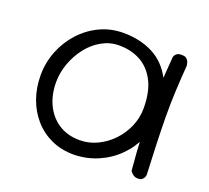

<svg xmlns="http://www.w3.org/2000/svg" viewBox="-93 -614 789 726"><g transform="rotate(20 301.5 -250.5)"><path d="M268 -3Q218 -3 177.5 -21.5Q137 -40 108 -73Q79 -106 63.5 -149.5Q48 -193 48 -243Q48 -294 66.5 -340.5Q85 -387 118 -423Q151 -459 194.5 -479.5Q238 -500 288 -500Q356 -500 407.5 -473.5Q459 -447 488 -391.5Q517 -336 517 -250Q517 -200 497.5 -155.5Q478 -111 444 -77Q410 -43 365 -23.5Q320 -4 268 -3ZM270 -62Q307 -62 340.5 -78Q374 -94 400 -121Q426 -148 441.5 -183.5Q457 -219 457 -258Q457 -324 435 -366.5Q413 -409 375.5 -429.5Q338 -450 289 -450Q253 -450 220.5 -432Q188 -414 164 -383.5Q140 -353 126 -315Q112 -277 112 -238Q112 -187 131.5 -147Q151 -107 186.5 -84.5Q222 -62 270 -62ZM528 -1Q516 -1 509 -6Q502 -11 498.5 -15.5Q495 -20 495 -20Q488 -93 485 -167.5Q482 -242 484.5 -319.5Q487 -397 494 -478Q494 -478 496 -483Q498 -488 505 -493Q512 -498 526 -497Q537 -497 543 -492Q549 -487 551.5 -480Q554 -473 554.5 -468.5Q555 -464 555 -464Q551 -413 548.5 -361Q546 -309 546.5 -255.5Q547 -202 549 -145Q551 -88 554 -26Q554 -26 553.5 -22.5Q553 -19 550.5 -14Q548 -9 542.5 -5Q537 -1 528 -1Z"/></g></svg>

Font: Sour Gummy Black ExtraLight
Style: Regular
Weight: 250
Version: Version 1.000